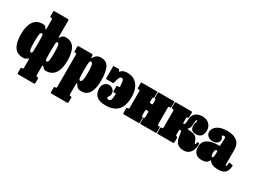

<svg xmlns="http://www.w3.org/2000/svg" viewBox="-48 -1630 3666 2740"><g transform="rotate(30 1785.0 -260.0)"><path d="M15 -260Q15 -395 65.2 -467.5Q115.5 -540 212 -540Q243 -540 256.5 -527.8Q270 -515.5 275.5 -503Q279.5 -494.5 285.5 -492.8Q291.5 -491 292.5 -502V-661.5Q292.5 -675 281.5 -675H270.5Q259 -675 255.8 -678Q252.5 -681 252.5 -692V-764.5Q252.5 -774.5 256.8 -777.2Q261 -780 270.5 -780H478.5Q490.5 -780 496.5 -777.5Q502.5 -775 502.5 -762V-501.5Q502.5 -486 507.5 -483.8Q512.5 -481.5 515.5 -488Q538 -539 593.5 -539Q690.5 -539 735.5 -467Q780.5 -395 780.5 -260Q780.5 -125 730.5 -52.5Q680.5 20 583.5 20Q559.5 20 548 10.2Q536.5 0.5 524 -16.5Q519 -23.5 511.5 -24Q504 -24.5 503 -17V137Q503 155 520.5 155H522Q533.5 155 538.2 159.5Q543 164 543 181V240Q543 251.5 538.8 255.8Q534.5 260 522 260H274.5Q260.5 260 256.8 256Q253 252 253 237V178Q253 164.5 255.5 159.8Q258 155 271.5 155H275.5Q288.5 155 290.8 149.2Q293 143.5 293 130.5V14Q293 -5.5 289.8 -10.8Q286.5 -16 273.5 -5.5Q258.5 7 245.8 13Q233 19 202 19Q105.5 19 60.2 -53Q15 -125 15 -260ZM503 -256.5Q503 -169 505.8 -135.5Q508.5 -102 525.5 -102Q547.5 -102 554 -136.5Q560.5 -171 560.5 -260Q560.5 -349.5 554 -383.8Q547.5 -418 525.5 -418Q508.5 -418 505.8 -382Q503 -346 503 -256.5ZM235 -260Q235 -171 241.8 -136.5Q248.5 -102 270 -102Q287 -102 289.8 -135.5Q292.5 -169 292.5 -256.5Q292.5 -346 289.8 -382Q287 -418 270 -418Q248.5 -418 241.8 -383.8Q235 -349.5 235 -260Z M800.5 -441V-497.5Q800.5 -513 805.5 -516.5Q810.5 -520 825 -520H1028Q1038.5 -520 1044.5 -516.8Q1050.5 -513.5 1050.5 -502V-475Q1050.5 -464 1055.2 -464.2Q1060 -464.5 1067 -477Q1081.5 -503 1107 -521.5Q1132.5 -540 1176.5 -540Q1266 -540 1302.2 -468Q1338.5 -396 1338.5 -261Q1338.5 -126 1297.2 -53.5Q1256 19 1166.5 19Q1125.5 19 1105 4Q1084.5 -11 1071 -37Q1063 -52.5 1056.8 -51.2Q1050.5 -50 1050.5 -13V129Q1050.5 145 1053.8 150Q1057 155 1070 155H1073Q1083 155 1086.8 157.8Q1090.5 160.5 1090.5 171V239Q1090.5 254 1086 257Q1081.5 260 1066 260H823Q808 260 804.2 256Q800.5 252 800.5 238V174Q800.5 162.5 803.8 158.8Q807 155 819 155H821Q834 155 837.2 150.2Q840.5 145.5 840.5 128.5V-389Q840.5 -406.5 836.5 -410.8Q832.5 -415 823 -415H818Q807 -415 803.8 -419.2Q800.5 -423.5 800.5 -441ZM1050.5 -261Q1050.5 -189 1053.2 -155.5Q1056 -122 1062 -112.5Q1068 -103 1078.5 -103Q1088 -103 1097.2 -112.5Q1106.5 -122 1112.5 -155.5Q1118.5 -189 1118.5 -261Q1118.5 -333 1112.5 -366.5Q1106.5 -400 1097.2 -409.5Q1088 -419 1078.5 -419Q1068 -419 1062 -409.5Q1056 -400 1053.2 -366.5Q1050.5 -333 1050.5 -261Z M1832.5 -270Q1832.5 -214 1820.8 -161.8Q1809 -109.5 1779.8 -68.8Q1750.5 -28 1699 -4Q1647.5 20 1568.5 20Q1487.5 20 1444.2 -4Q1401 -28 1384.8 -66.2Q1368.5 -104.5 1368.5 -148Q1368.5 -184.5 1383.8 -209.5Q1399 -234.5 1421.8 -247.2Q1444.5 -260 1466.5 -260Q1505.5 -260 1534.5 -233.8Q1563.5 -207.5 1563.5 -172Q1563.5 -146.5 1556.5 -132.8Q1549.5 -119 1542.2 -110.8Q1535 -102.5 1535 -94Q1535 -84.5 1542.5 -77.8Q1550 -71 1563.5 -71Q1594.5 -71 1603 -100.5Q1611.5 -130 1614 -184.5Q1614.5 -195.5 1611.8 -198Q1609 -200.5 1600.5 -200.5H1579Q1571 -200.5 1568.5 -203.8Q1566 -207 1566 -215.5V-294Q1566 -302.5 1569.8 -303.8Q1573.5 -305 1581.5 -305H1601Q1612.5 -305 1613.5 -307.5Q1614.5 -310 1614 -320Q1612 -369 1606 -403Q1600 -437 1572.5 -437Q1552.5 -437 1538.8 -411.2Q1525 -385.5 1511 -324.5Q1509 -316.5 1509 -313.2Q1509 -310 1499 -310H1398.5Q1390 -310 1387 -312.5Q1384 -315 1384 -323V-515.5Q1384 -525 1394 -525H1472.5Q1479.5 -525 1480.5 -523.2Q1481.5 -521.5 1483 -516L1486 -509.5Q1490 -495.5 1494 -494.5Q1498 -493.5 1505.5 -501.5Q1524.5 -522.5 1549.5 -531.2Q1574.5 -540 1609.5 -540Q1685 -540 1734.5 -504.8Q1784 -469.5 1808.2 -408.5Q1832.5 -347.5 1832.5 -270Z M2354.5 -127.5Q2354.5 -114.5 2357 -109.8Q2359.5 -105 2372.5 -105H2381.5Q2390 -105 2392.2 -101.8Q2394.5 -98.5 2394.5 -90V-11Q2394.5 -3 2391 -1.5Q2387.5 0 2379 0H2136Q2128 0 2126.5 -3.8Q2125 -7.5 2125 -15.5V-90.5Q2125 -105 2132.5 -105H2137Q2141.5 -105 2143 -108.2Q2144.5 -111.5 2144.5 -124.5V-200.5Q2144.5 -209.5 2141.8 -212.8Q2139 -216 2129 -216H2119Q2104 -216 2099.2 -212.5Q2094.5 -209 2094.5 -193V-125.5Q2094.5 -105 2102 -105H2104Q2110.5 -105 2112.8 -102Q2115 -99 2115 -88V-15Q2115 -6 2112.2 -3Q2109.5 0 2101 0H1858.5Q1849.5 0 1847 -3.2Q1844.5 -6.5 1844.5 -16V-89Q1844.5 -99.5 1848.8 -102.2Q1853 -105 1862.5 -105H1867.5Q1877.5 -105 1881 -107.2Q1884.5 -109.5 1884.5 -119V-392.5Q1884.5 -405.5 1882 -410.2Q1879.5 -415 1866.5 -415H1857.5Q1849.5 -415 1847 -418.2Q1844.5 -421.5 1844.5 -430V-509Q1844.5 -517.5 1848.2 -518.8Q1852 -520 1860 -520H2103.5Q2111.5 -520 2113 -516.5Q2114.5 -513 2114.5 -504.5V-429.5Q2114.5 -415 2104.5 -415H2104Q2098 -415 2096.2 -411.8Q2094.5 -408.5 2094.5 -395.5V-347.5Q2094.5 -335 2097.8 -330.5Q2101 -326 2114.5 -326H2129.5Q2141 -326 2142.8 -328Q2144.5 -330 2144.5 -341V-394.5Q2144.5 -406 2143.2 -410.5Q2142 -415 2136 -415H2132.5Q2127.5 -415 2126.2 -418Q2125 -421 2125 -432V-505Q2125 -514 2127.8 -517Q2130.5 -520 2139 -520H2380.5Q2389.5 -520 2392 -516.8Q2394.5 -513.5 2394.5 -504V-431Q2394.5 -420.5 2390.5 -417.8Q2386.5 -415 2376.5 -415H2371.5Q2362 -415 2358.2 -412.8Q2354.5 -410.5 2354.5 -401Z M3000.5 -164Q3000 -135.5 2993.5 -103.8Q2987 -72 2970.8 -43.8Q2954.5 -15.5 2925.5 2.2Q2896.5 20 2850.5 20Q2801 20 2771.8 3.5Q2742.5 -13 2727.2 -39.2Q2712 -65.5 2705.5 -95Q2699 -124.5 2696.2 -150.8Q2693.5 -177 2688.5 -193.5Q2683.5 -210 2670.5 -210H2668.5Q2659.5 -210 2657.2 -205.2Q2655 -200.5 2654.5 -184V-122Q2654.5 -110.5 2656.8 -107.8Q2659 -105 2667 -105H2669Q2679.5 -105 2682 -99Q2684.5 -93 2684.5 -82V-19.5Q2684.5 0 2668 0H2421Q2404.5 0 2404.5 -19.5V-82Q2404.5 -93 2407 -99Q2409.5 -105 2420 -105H2431Q2439.5 -105 2442 -107.8Q2444.5 -110.5 2444.5 -122V-388.5Q2444.5 -406 2441.5 -410.5Q2438.5 -415 2428.5 -415H2420Q2410.5 -415 2407.5 -419Q2404.5 -423 2404.5 -436V-503Q2404.5 -514.5 2408 -517.2Q2411.5 -520 2422.5 -520H2669Q2680.5 -520 2683.8 -517.2Q2687 -514.5 2687 -503V-436Q2687 -423 2684.8 -419Q2682.5 -415 2673 -415H2671Q2661 -415 2657.8 -412Q2654.5 -409 2654.5 -391V-329Q2655 -319.5 2656.8 -314.8Q2658.5 -310 2666 -310H2668Q2680.5 -310 2686.2 -329.2Q2692 -348.5 2692 -381Q2692 -465.5 2735.5 -501.2Q2779 -537 2846.5 -537Q2918.5 -537 2960.2 -496Q3002 -455 3002 -393.5Q3002 -327.5 2970.8 -297.5Q2939.5 -267.5 2890.5 -267.5Q2842 -267.5 2819.8 -290.5Q2797.5 -313.5 2797.5 -353Q2797.5 -385.5 2801.5 -400.5Q2805.5 -415.5 2809.5 -422.8Q2813.5 -430 2813.5 -440Q2813.5 -449.5 2805.5 -449.5Q2797 -449.5 2792 -431.5Q2787 -413.5 2787 -381Q2787 -350 2783 -333Q2779 -316 2772.2 -306.2Q2765.5 -296.5 2756 -286.5Q2747.5 -277.5 2755 -274Q2762.5 -270.5 2779.5 -269.2Q2796.5 -268 2817 -266.2Q2837.5 -264.5 2854.5 -259Q2887.5 -248.5 2903.2 -229.5Q2919 -210.5 2926 -190.8Q2933 -171 2938 -157.2Q2943 -143.5 2954 -143.5Q2960.5 -143.5 2961.8 -151Q2963 -158.5 2965 -175.5Q2966 -183 2969.8 -183.5Q2973.5 -184 2982.5 -182.5L2988.5 -181.5Q2997.5 -180 2999 -175.5Q3000.5 -171 3000.5 -164Z M3007 -128Q3007 -213.5 3070 -253.8Q3133 -294 3236 -294H3260Q3268.5 -294 3270.8 -296Q3273 -298 3273 -307V-332Q3273 -358 3276.2 -385Q3279.5 -412 3276.5 -430.5Q3273.5 -449 3253.5 -449Q3242 -449 3232.2 -443.8Q3222.5 -438.5 3222.5 -434Q3222.5 -428.5 3228.2 -424Q3234 -419.5 3240 -409.8Q3246 -400 3246 -378Q3246 -341.5 3216.2 -320.8Q3186.5 -300 3146 -300Q3100 -300 3068.5 -326.2Q3037 -352.5 3037 -393Q3037 -451 3093.8 -493Q3150.5 -535 3260 -535Q3365 -535 3421.5 -488.2Q3478 -441.5 3478 -347V-116Q3478 -101 3482 -96.5Q3486 -92 3489 -92Q3492 -92 3496.8 -101Q3501.5 -110 3503 -148.5Q3503.5 -160 3514.5 -157L3566.5 -147Q3570.5 -146 3570 -143.2Q3569.5 -140.5 3569.5 -135Q3566.5 -60.5 3530.2 -25.2Q3494 10 3415 10H3414.5Q3357.5 10 3324 -4.5Q3290.5 -19 3271.5 -44Q3265.5 -51.5 3263.5 -53.5Q3261.5 -55.5 3255.5 -45.5Q3246.5 -32 3236.5 -19.2Q3226.5 -6.5 3205.5 1.8Q3184.5 10 3142 10Q3079 10 3043 -25.8Q3007 -61.5 3007 -128ZM3234 -158Q3234 -126.5 3241.8 -113Q3249.5 -99.5 3257 -99.5Q3265 -99.5 3271.5 -118Q3278 -136.5 3278 -171V-205Q3278 -218.5 3269 -218.5H3262.5Q3254 -218.5 3244 -207.8Q3234 -197 3234 -158Z"/></g></svg>

Font: Besley* Condensed Fatface
Style: Regular
Weight: 900
Width: 3
Designer: Owen Earl
Foundry: indestructible type*
Version: Version 3.000; ttfautohint (v1.8.3)